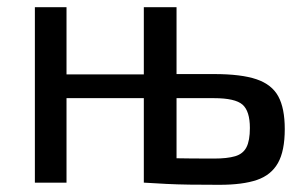

<svg xmlns="http://www.w3.org/2000/svg" viewBox="-20 -508 852 534"><path d="M575 -302Q651 -302 693.5 -287.5Q736 -273 754 -240Q772 -207 772 -149Q772 -88 753 -54.5Q734 -21 694.5 -7.5Q655 6 590 6Q542 6 507 5.5Q472 5 442.5 3.5Q413 2 381 0L393 -70Q411 -69 459.5 -68Q508 -67 575 -67Q612 -67 634 -73.5Q656 -80 665.5 -98.5Q675 -117 675 -152Q675 -199 654.5 -217Q634 -235 575 -235H392V-302ZM165 -488V0H77V-488ZM388 -301V-235H159V-301ZM471 -488V0H380V-488Z"/></svg>

Font: Exo 2 Medium
Style: Regular
Weight: 500
Designer: Natanael Gama
Foundry: Natanael Gama
Version: Version 2.010